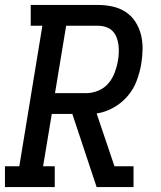

<svg xmlns="http://www.w3.org/2000/svg" viewBox="-28 -755 648 775"><path d="M-8 0V-84H50L143 -651H96V-735H368Q398 -735 427 -728.5Q456 -722 479.5 -706.5Q503 -691 518.5 -667Q534 -643 541 -615Q548 -587 547.5 -557Q547 -527 542 -496Q536 -462 523.5 -428.5Q511 -395 487 -367Q463 -339 430 -320.5Q397 -302 362 -297L434 -84H511V0H362L264 -295H181L146 -84H193V0ZM194 -379H320Q344 -379 368.5 -389Q393 -399 409.5 -418.5Q426 -438 435 -462Q444 -486 448 -510Q451 -526 451.5 -542.5Q452 -559 450 -575Q448 -591 442 -605.5Q436 -620 425.5 -630.5Q415 -641 399.5 -646Q384 -651 368 -651H239Z"/></svg>

Font: Iosevka Etoile Medium
Style: Italic
Weight: 500
Italic angle: -9°
Designer: Belleve Invis
Foundry: Belleve Invis
Version: Version 22.1.2; ttfautohint (v1.8.4)